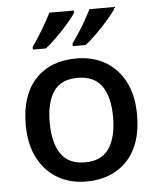

<svg xmlns="http://www.w3.org/2000/svg" viewBox="-54 -906 718 869"><g transform="rotate(-5 304.5 -471.0)"><path d="M558 -363Q558 -229 489 -156Q420 -83 303 -83Q230 -83 173.5 -116Q117 -149 84.5 -211.5Q52 -274 52 -363Q52 -497 120 -569.5Q188 -642 306 -642Q380 -642 436.5 -609.5Q493 -577 525.5 -515Q558 -453 558 -363ZM161 -363Q161 -272 195.5 -221Q230 -170 305 -170Q380 -170 414.5 -221Q449 -272 449 -363Q449 -455 414 -504.5Q379 -554 304 -554Q229 -554 195 -504.5Q161 -455 161 -363ZM496 -849Q485 -832 460 -803Q435 -774 406 -745.5Q377 -717 354 -699H295V-711Q309 -730 326 -756Q343 -782 358.5 -809.5Q374 -837 385 -859H496ZM314 -849Q304 -832 279 -803Q254 -774 225 -745.5Q196 -717 173 -699H114V-711Q135 -740 160.5 -782.5Q186 -825 203 -859H314Z"/></g></svg>

Font: Noto Sans Kannada UI Medium
Style: Regular
Weight: 500
Designer: Jelle Bosma - Monotype Design Team
Foundry: Monotype Imaging Inc.
Version: Version 2.005; ttfautohint (v1.8.4.7-5d5b)